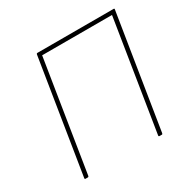

<svg xmlns="http://www.w3.org/2000/svg" viewBox="-148 -800 942 945"><g transform="rotate(-30 323.5 -327.5)"><path d="M76 0Q71 0 72 -6L175 -650Q176 -655 180 -655H614Q619 -655 618 -650L515 -6Q514 0 510 0H497Q491 0 492 -6L592 -633H195L95 -6Q94 0 89 0Z"/></g></svg>

Font: Sofia Sans Thin
Style: Italic
Weight: 250
Italic angle: -9°
Version: Version 4.100-B